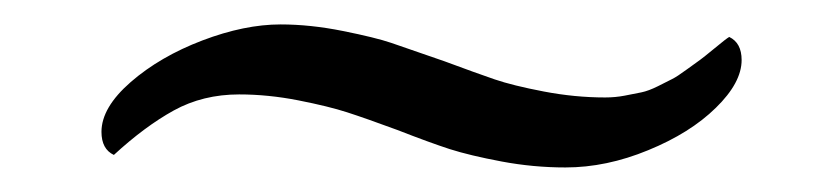

<svg xmlns="http://www.w3.org/2000/svg" viewBox="-20 -421 686 158"><path d="M63.5 -312.5Q63.5 -332.5 87.6 -353.5Q111.8 -374.5 146.5 -387.7Q181.2 -400.9 210.9 -400.9Q235.4 -400.9 262.2 -395.5Q289.1 -390.1 302 -385.7Q314.9 -381.3 345.7 -370.6Q372.1 -360.8 387 -355.7Q401.9 -350.6 427.5 -345.7Q453.1 -340.8 478 -340.8Q486.3 -340.8 494.1 -342.3Q502 -343.8 507.8 -345Q513.7 -346.2 521.5 -350.1Q529.3 -354 533.2 -356Q537.1 -357.9 545.4 -364Q553.7 -370.1 556.2 -371.8Q558.6 -373.5 568.1 -381.3Q577.6 -389.2 580.1 -390.6Q590.3 -385.7 590.3 -371.6Q590.3 -353 569.1 -332.3Q547.9 -311.5 513.4 -297.4Q479 -283.2 445.3 -283.2Q418.9 -283.2 392.8 -288.1Q366.7 -293 350.1 -298.3Q333.5 -303.7 307.1 -314Q280.8 -323.7 265.6 -328.6Q250.5 -333.5 225.6 -338.4Q200.7 -343.3 176.8 -343.3Q147 -343.3 123 -330.1Q99.1 -316.9 73.7 -293.5Q63.5 -298.3 63.5 -312.5Z"/></svg>

Font: Crimson
Style: Regular
Weight: 400
Version: Version 0.8